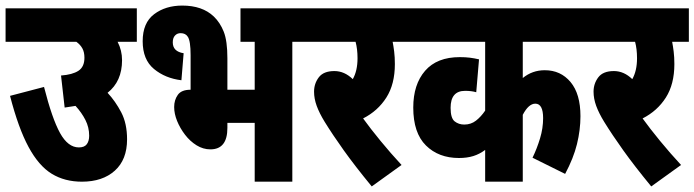

<svg xmlns="http://www.w3.org/2000/svg" viewBox="-20 -652 2492 689"><path d="M0 -622H471V-502H402Q418 -471 418 -436Q418 -360 366 -319Q394 -289 415 -249Q436 -209 436 -152Q436 -79 392 -39.5Q348 0 274 0Q212 0 165.5 -28.5Q119 -57 82.5 -124.5Q46 -192 16 -308L138 -340Q167 -226 195.5 -174.5Q224 -123 263 -123Q283 -123 291.5 -134.5Q300 -146 300 -165Q300 -195 286.5 -221.5Q273 -248 251 -272Q233 -269 212 -266L199 -381Q240 -384 261.5 -398Q283 -412 283 -445Q283 -465 275.5 -478.5Q268 -492 254 -502H0Z M634 -632Q706 -632 747 -593Q770 -571 783 -538Q796 -505 796 -443V-330H894V-502H843V-622H1097V-502H1029V0H894V-211H796V-193Q796 -116 735 -116Q709 -116 685.5 -130.5Q662 -145 644 -168.5Q626 -192 615.5 -218Q605 -244 605 -268Q605 -293 618 -311.5Q631 -330 664 -330V-454Q664 -505 654 -520Q646 -533 628 -533Q616 -533 608 -524.5Q600 -516 600 -500Q600 -467 639 -461L631 -364Q573 -371 532.5 -404.5Q492 -438 492 -504Q492 -570 533 -601Q574 -632 634 -632Z M1421 -60 1314 17Q1254 -56 1214 -112Q1174 -168 1145 -215Q1126 -246 1116.5 -272Q1107 -298 1107 -323Q1107 -352 1124 -374.5Q1141 -397 1180 -397Q1216 -397 1246 -368Q1263 -398 1263 -443Q1263 -476 1256 -502H1085V-622H1449V-502H1389Q1392 -487 1394.5 -467Q1397 -447 1397 -422Q1397 -350 1366.5 -302Q1336 -254 1283 -227Q1309 -191 1345.5 -146.5Q1382 -102 1421 -60Z M2100 -502H1856V-372Q1890 -400 1935 -400Q1992 -400 2027.5 -357.5Q2063 -315 2063 -235Q2063 -186 2050.5 -135Q2038 -84 2008 -28L1891 -86Q1907 -119 1918 -155.5Q1929 -192 1929 -228Q1929 -280 1901 -280Q1877 -280 1856 -240V0H1721V-114Q1701 -99 1678.5 -92Q1656 -85 1627 -85Q1554 -85 1508.5 -130Q1463 -175 1463 -266Q1463 -349 1505.5 -398Q1548 -447 1630 -447Q1650 -447 1666 -445Q1682 -443 1699 -439L1689 -321Q1672 -326 1649 -326Q1597 -326 1597 -265Q1597 -228 1611.5 -216.5Q1626 -205 1646 -205Q1670 -205 1688 -219Q1706 -233 1721 -255V-502H1437V-622H2100Z M2424 -60 2317 17Q2257 -56 2217 -112Q2177 -168 2148 -215Q2129 -246 2119.5 -272Q2110 -298 2110 -323Q2110 -352 2127 -374.5Q2144 -397 2183 -397Q2219 -397 2249 -368Q2266 -398 2266 -443Q2266 -476 2259 -502H2088V-622H2452V-502H2392Q2395 -487 2397.5 -467Q2400 -447 2400 -422Q2400 -350 2369.5 -302Q2339 -254 2286 -227Q2312 -191 2348.5 -146.5Q2385 -102 2424 -60Z"/></svg>

Font: Noto Sans ExtraCondensed ExtraBold
Style: Regular
Weight: 800
Width: 2
Designer: Monotype Design Team
Foundry: Monotype Imaging Inc.
Version: Version 2.013; ttfautohint (v1.8.4.7-5d5b)